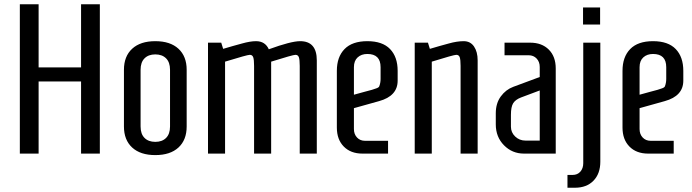

<svg xmlns="http://www.w3.org/2000/svg" viewBox="-20 -720 3243 900"><path d="M360 -338H161V0H73V-700H161V-404H360V-700H448V0H360Z M855 -127Q855 -64 816.5 -28.5Q778 7 708 7Q638 7 599.5 -28.5Q561 -64 561 -127V-393Q561 -456 599.5 -491.5Q638 -527 708 -527Q778 -527 816.5 -491.5Q855 -456 855 -393ZM639 -127Q639 -92 657.5 -73.5Q676 -55 708 -55Q740 -55 758.5 -73.5Q777 -92 777 -127V-393Q777 -428 758.5 -446.5Q740 -465 708 -465Q676 -465 657.5 -446.5Q639 -428 639 -393Z M1240 -489Q1344 -527 1387 -527Q1465 -527 1465 -437V0H1385V-411Q1385 -440 1381 -451.5Q1377 -463 1365 -463Q1353 -463 1251 -431V0H1171V-411Q1171 -440 1167 -451.5Q1163 -463 1151 -463Q1139 -463 1035 -431V0H955V-520H1017L1026 -491Q1040 -495 1070.5 -504Q1101 -513 1114 -516Q1153 -527 1180 -527Q1223 -527 1240 -489Z M1691 -60H1799V0H1679Q1624 0 1591.5 -33Q1559 -66 1559 -122V-388Q1559 -453 1595 -490Q1631 -527 1702 -527Q1773 -527 1808.5 -490Q1844 -453 1844 -388V-342Q1844 -270 1757 -246L1639 -213V-115Q1639 -91 1653.5 -75.5Q1668 -60 1691 -60ZM1639 -405V-276Q1662 -283 1688 -289.5Q1714 -296 1723.5 -299Q1733 -302 1744.5 -306Q1756 -310 1758 -316Q1764 -332 1764 -350V-405Q1764 -467 1702 -467Q1674 -467 1656.5 -451Q1639 -435 1639 -405Z M1924 -520H1986L1995 -491Q2009 -495 2039.5 -504Q2070 -513 2083 -516Q2122 -527 2153.5 -527Q2185 -527 2202 -502Q2219 -477 2219 -437V0H2139V-411Q2139 -440 2135 -451.5Q2131 -463 2119 -463Q2107 -463 2004 -431V0H1924Z M2345 -520H2465Q2520 -520 2552.5 -487.5Q2585 -455 2585 -399V0H2436Q2381 0 2342.5 -39Q2304 -78 2304 -137V-189Q2304 -236 2327.5 -268Q2351 -300 2386 -313L2510 -359V-406Q2510 -430 2495.5 -445.5Q2481 -461 2458 -461H2345ZM2375 -182V-126Q2375 -99 2395 -80Q2415 -61 2443 -61H2510V-296L2422 -263Q2396 -253 2385.5 -236Q2375 -219 2375 -182Z M2713 -605V-685H2793V-605ZM2714 45V-520H2794V38Q2794 94 2762 127Q2730 160 2675 160H2640V100H2664Q2687 100 2700.5 84.5Q2714 69 2714 45Z M3030 -60H3138V0H3018Q2963 0 2930.5 -33Q2898 -66 2898 -122V-388Q2898 -453 2934 -490Q2970 -527 3041 -527Q3112 -527 3147.5 -490Q3183 -453 3183 -388V-342Q3183 -270 3096 -246L2978 -213V-115Q2978 -91 2992.5 -75.5Q3007 -60 3030 -60ZM2978 -405V-276Q3001 -283 3027 -289.5Q3053 -296 3062.5 -299Q3072 -302 3083.5 -306Q3095 -310 3097 -316Q3103 -332 3103 -350V-405Q3103 -467 3041 -467Q3013 -467 2995.5 -451Q2978 -435 2978 -405Z"/></svg>

Font: Homenaje
Style: Regular
Weight: 400
Version: Version 1.002